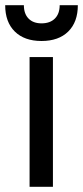

<svg xmlns="http://www.w3.org/2000/svg" viewBox="-31 -720 320 740"><path d="M83 -500H173V0H83ZM129 -562Q63 -562 26 -598.5Q-11 -635 -11 -700H61Q61 -667 79 -648.5Q97 -630 129 -630Q162 -630 180.5 -648.5Q199 -667 199 -700H269Q269 -635 232 -598.5Q195 -562 129 -562Z"/></svg>

Font: PT Root UI Web Medium
Style: Regular
Weight: 500
Designer: Vitaly Kuzmin
Foundry: ParaType Ltd.
Version: Version 1.001W